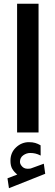

<svg xmlns="http://www.w3.org/2000/svg" viewBox="-20 -700 292 1014"><path d="M71.3 221.7Q54.7 208.5 44.9 192.1Q35.2 175.8 35.2 148.9Q35.2 106 64.7 78.4Q94.2 50.8 132.8 50.8Q151.9 50.8 166 54.9Q180.2 59.1 194.3 67.4L194.8 121.6Q179.7 113.8 166.5 110.8Q153.3 107.9 139.6 107.9Q120.1 107.9 102.8 120.1Q85.4 132.3 85.4 155.3Q85.9 168.9 99.1 181.6Q112.3 194.3 138.7 190.4Q139.2 190.4 143.1 189.5L211.4 164.6L218.8 217.8L27.3 293.9L19.5 241.7ZM183.6 -680.2V-0.5H70.3V-680.2Z"/></svg>

Font: Vazirmatn FD SemiBold
Style: Regular
Weight: 600
Designer: Saber Rastikerdar
Foundry: Saber Rastikerdar
Version: Version 33.001